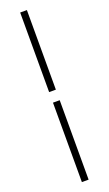

<svg xmlns="http://www.w3.org/2000/svg" viewBox="-207 -867 669 1179"><g transform="rotate(-20 127.0 -277.0)"><path d="M105 -311H149V-831H105ZM105 277H149V-242H105Z"/></g></svg>

Font: Spoqa Han Sans Neo Light
Style: Regular
Weight: 300
Designer: [Spoqa Han Sans Neo] Dong-huui Kim  Younghwa Kang  Yujin Lee  [Noto Sans] Ryoko NISHIZUKA  (kana & ideographs); Paul D. 
Foundry: Spoqa (http://www.spoqa-han-sans.com)
Version: Version 1.000